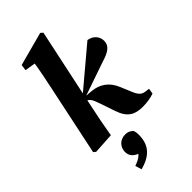

<svg xmlns="http://www.w3.org/2000/svg" viewBox="-301 -789 1129 1129"><g transform="rotate(-45 264.0 -224.5)"><path d="M18.2 -3.6 32.2 8 162.3 0C174.3 -72.1 185.5 -129.3 203.8 -215L308.3 -706.9L294 -719.2L83.4 -662.8L78 -625.2L204.3 -605L147.6 -638.9C137.6 -567.7 121.8 -496.1 107.1 -425L18.2 -3.6ZM508.6 0 514.3 -34.3 485.5 -38.3C460.9 -41.7 446.6 -54.7 431.1 -91.3L400.7 -163.6C375.5 -223.6 330.2 -257.6 265 -263.6L209.2 -268.2L205.5 -260.5L433.5 -339.1C499.1 -358.4 527.4 -381 527.4 -420.5C527.4 -458 500.3 -487 460.6 -493L204 -277L189.7 -264.7H185.7V-252L198.9 -247.6C226.1 -237.6 233.2 -223.9 251.4 -170.8L281.3 -82.8C307.4 -4.9 350.5 15.1 413.9 15.1C448.8 15.1 480 10 508.6 0ZM280.8 112.7C280.8 101 279.1 90.4 275.8 78.7C263 63.5 245.4 56.1 225.8 56.1C175.9 56.1 151.4 93 151.4 128.4C151.4 160.6 169.6 185.3 219.6 198.5L216.8 165.1C195.9 200.7 185.8 211.4 136.3 229.6L148.6 269.7C235.1 245.9 280.8 202 280.8 112.7Z"/></g></svg>

Font: Source Serif 4 Variable
Style: Italic
Weight: 400
Italic angle: -12°
Designer: Frank Grießhammer
Foundry: Adobe Systems Incorporated
Version: Version 4.004;hotconv 1.0.116;makeotfexe 2.5.65601